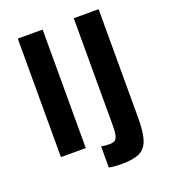

<svg xmlns="http://www.w3.org/2000/svg" viewBox="-162 -874 1015 1154"><g transform="rotate(-20 345.0 -297.0)"><path d="M87 0ZM87 -758H246V0H87ZM336 157V22Q361 27 388 27Q411 27 422.5 19.5Q434 12 439.5 -8.5Q445 -29 445 -69V-758H604V-63Q604 29 588 77Q572 125 532.5 144.5Q493 164 418 164Q366 164 336 157Z"/></g></svg>

Font: Biryani ExtraBold
Style: Regular
Weight: 800
Designer: Dan Reynolds and Mathieu Reguer
Foundry: Dan Reynolds and Mathieu Reguer
Version: Version 1.004; ttfautohint (v1.1) -l 5 -r 5 -G 72 -x 0 -D la